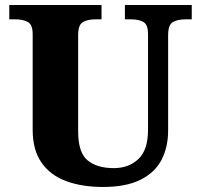

<svg xmlns="http://www.w3.org/2000/svg" viewBox="-20 -734 799 764"><path d="M390 10Q307 10 244 -13Q181 -36 145.5 -86.5Q110 -137 110 -218V-598Q110 -637 90 -647Q70 -657 43 -657H17V-714H384V-657H358Q330 -657 310.5 -646.5Q291 -636 291 -594V-210Q291 -127 328.5 -96Q366 -65 433 -65Q492 -65 530.5 -101Q569 -137 569 -217V-598Q569 -637 550 -647Q531 -657 503 -657H477V-714H743V-657H717Q688 -657 668.5 -646.5Q649 -636 649 -594V-215Q649 -148 622.5 -97.5Q596 -47 538.5 -18.5Q481 10 390 10Z"/></svg>

Font: Noto Serif Georgian ExtraBold
Style: Regular
Weight: 800
Designer: Monotype Design Team, Akaki Razmadze
Foundry: Google LLC
Version: Version 2.003; ttfautohint (v1.8.4.7-5d5b)